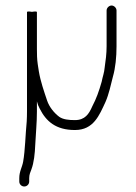

<svg xmlns="http://www.w3.org/2000/svg" viewBox="-20 -524 492 697"><path d="M86 135V123C86 109.4 90.4 100.6 94 91C103.3 66.1 106.6 34 108 1C109.9 -40.5 114 -77.5 114 -119V-156C116.4 -146.2 119.5 -138.2 124 -130C147.1 -83.7 182.6 -52 252 -52C320.1 -52 340.6 -105.9 363 -154C375 -181.5 382.1 -214.5 390 -246C399.2 -278.1 403 -317.2 403 -356V-486C403 -495.2 394.2 -504 385 -504C375.8 -504 367 -495.2 367 -486V-356C367 -328.6 363.7 -304.9 360 -279C358.4 -259.5 352.6 -246 349 -227C339.3 -193.2 330.1 -166.6 315 -138C303.1 -110.7 288.9 -88 252 -88C229.4 -88 208.7 -90.2 195 -100C176.5 -113.9 158.7 -135.8 151 -159C139.9 -192.2 127.1 -228.4 121 -265L117 -291C114.3 -308.8 114 -328 114 -346V-480C114 -482.7 108 -483 96 -481C84 -483 78 -482.7 78 -480V-120C78 -107.3 77.7 -95 77 -83C72.4 -37 71.4 22 64 63C60.1 84.5 50 97.8 50 123V135C50 145.1 58.2 153 68 153C77.8 153 86 145.1 86 135Z"/></svg>

Font: CiSf OpenHand
Style: Regular
Weight: 400
Foundry: Cannot Into Space Fonts
Version: Version 0.7892